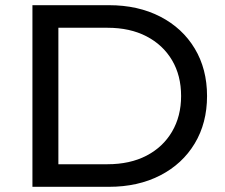

<svg xmlns="http://www.w3.org/2000/svg" viewBox="-20 -720 866 740"><path d="M105 0V-700H400Q512 -700 597.5 -656Q683 -612 730.5 -533Q778 -454 778 -350Q778 -246 730.5 -167Q683 -88 597.5 -44Q512 0 400 0ZM205 -87H394Q481 -87 544.5 -120Q608 -153 643 -212.5Q678 -272 678 -350Q678 -429 643 -488Q608 -547 544.5 -580Q481 -613 394 -613H205Z"/></svg>

Font: MOST Montserrat Medium
Style: Regular
Weight: 500
Designer: Julieta Ulanovsky
Foundry: Julieta Ulanovsky
Version: Version 8.000;March 11, 2024;FontCreator 15.0.0.2926 64-bit